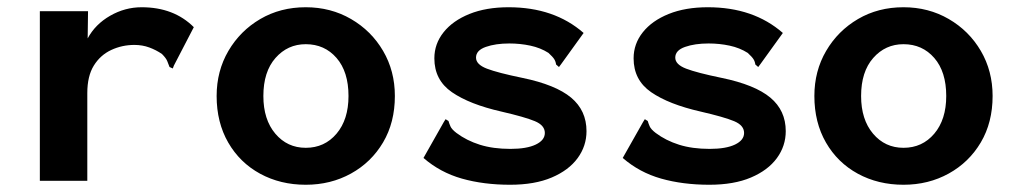

<svg xmlns="http://www.w3.org/2000/svg" viewBox="-20 -499 2790 530"><path d="M90 -468H223L222 -393Q243 -432 284 -455.5Q325 -479 371 -479Q460 -479 515 -424L460 -318L457 -310L448 -314Q445 -321 442 -329.5Q439 -338 427 -350Q411 -361 392 -368Q373 -375 351 -375Q317 -375 287 -361Q257 -347 239 -318Q221 -289 221 -242V0H90Z M824 11Q754 11 698 -19.5Q642 -50 610 -105.5Q578 -161 578 -234Q578 -303 610.5 -358.5Q643 -414 698.5 -446.5Q754 -479 824 -479Q893 -479 949 -446.5Q1005 -414 1037.5 -358.5Q1070 -303 1070 -234Q1070 -161 1037.5 -106Q1005 -51 949 -20Q893 11 824 11ZM824 -91Q876 -91 909 -130Q942 -169 942 -234Q942 -301 909 -339Q876 -377 824 -377Q774 -377 740.5 -339Q707 -301 707 -234Q707 -169 740 -130Q773 -91 824 -91Z M1388 11Q1315 11 1255 -6Q1195 -23 1149 -63L1205 -162L1210 -170L1218 -165Q1220 -158 1223.5 -150Q1227 -142 1240 -132Q1268 -111 1304.5 -99.5Q1341 -88 1389 -88Q1434 -88 1459 -100Q1484 -112 1484 -132Q1484 -153 1456.5 -164.5Q1429 -176 1364 -191Q1276 -211 1227.5 -244.5Q1179 -278 1179 -338Q1179 -378 1204.5 -410Q1230 -442 1276 -460.5Q1322 -479 1384 -479Q1510 -479 1591 -408L1529 -322L1523 -314L1515 -321Q1514 -329 1510 -335.5Q1506 -342 1494 -353Q1472 -367 1444 -373Q1416 -379 1386 -379Q1348 -379 1321 -369.5Q1294 -360 1294 -340Q1294 -321 1324 -309.5Q1354 -298 1422 -284Q1514 -265 1556.5 -229.5Q1599 -194 1599 -137Q1599 -96 1574.5 -62.5Q1550 -29 1503 -9Q1456 11 1388 11Z M1938 11Q1865 11 1805 -6Q1745 -23 1699 -63L1755 -162L1760 -170L1768 -165Q1770 -158 1773.5 -150Q1777 -142 1790 -132Q1818 -111 1854.5 -99.5Q1891 -88 1939 -88Q1984 -88 2009 -100Q2034 -112 2034 -132Q2034 -153 2006.5 -164.5Q1979 -176 1914 -191Q1826 -211 1777.5 -244.5Q1729 -278 1729 -338Q1729 -378 1754.5 -410Q1780 -442 1826 -460.5Q1872 -479 1934 -479Q2060 -479 2141 -408L2079 -322L2073 -314L2065 -321Q2064 -329 2060 -335.5Q2056 -342 2044 -353Q2022 -367 1994 -373Q1966 -379 1936 -379Q1898 -379 1871 -369.5Q1844 -360 1844 -340Q1844 -321 1874 -309.5Q1904 -298 1972 -284Q2064 -265 2106.5 -229.5Q2149 -194 2149 -137Q2149 -96 2124.5 -62.5Q2100 -29 2053 -9Q2006 11 1938 11Z M2474 11Q2404 11 2348 -19.5Q2292 -50 2260 -105.5Q2228 -161 2228 -234Q2228 -303 2260.5 -358.5Q2293 -414 2348.5 -446.5Q2404 -479 2474 -479Q2543 -479 2599 -446.5Q2655 -414 2687.5 -358.5Q2720 -303 2720 -234Q2720 -161 2687.5 -106Q2655 -51 2599 -20Q2543 11 2474 11ZM2474 -91Q2526 -91 2559 -130Q2592 -169 2592 -234Q2592 -301 2559 -339Q2526 -377 2474 -377Q2424 -377 2390.5 -339Q2357 -301 2357 -234Q2357 -169 2390 -130Q2423 -91 2474 -91Z"/></svg>

Font: Inconsolata SemiExpanded ExtraBold
Style: Regular
Weight: 800
Width: 6
Monospace: yes
Designer: Raph Levien, Cyreal, Brenton Simpson
Foundry: Raph Levien, Cyreal, Google
Version: Version 3.001; ttfautohint (v1.8.2.53-6de2)